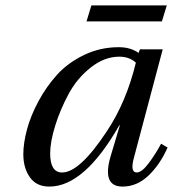

<svg xmlns="http://www.w3.org/2000/svg" viewBox="-20 -676 638 708"><path d="M299 -597 317 -656H595L577 -597ZM66 -107Q66 -148 79.5 -198.5Q93 -249 122 -303Q151 -357 191 -401Q231 -445 290.5 -473.5Q350 -502 418 -502Q461 -502 491 -481L496 -494H580L474 -95Q459 -40 484 -40Q503 -40 529 -75Q555 -110 574 -146L598 -132Q570 -69 527.5 -28.5Q485 12 432 12Q355 12 388 -100L422 -214H420Q291 12 162 12Q114 12 90 -22.5Q66 -57 66 -107ZM165 -110Q165 -40 209 -40Q274 -40 374 -192Q446 -300 481 -445Q457 -467 420 -467Q365 -467 314.5 -427Q264 -387 233 -329.5Q202 -272 183.5 -212.5Q165 -153 165 -110Z"/></svg>

Font: Lingua Franca
Style: Italic
Weight: 400
Italic angle: -13°
Version: Version 1.19